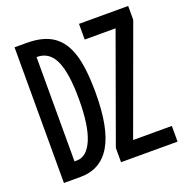

<svg xmlns="http://www.w3.org/2000/svg" viewBox="-120 -767 840 876"><g transform="rotate(-20 300.0 -329.5)"><path d="M320.3 -335.9Q320.3 -165.5 271.2 -82.8Q222.2 0 124 0H43.5V-658.7H103Q182.6 -658.7 229.7 -626.5Q276.9 -594.2 298.6 -526.6Q320.3 -459 320.3 -335.9ZM238.8 -335.9Q238.8 -461.9 211.7 -522.2Q184.6 -582.5 124.5 -582.5H122.6V-76.2H134.3Q182.6 -76.2 210.7 -141.6Q238.8 -207 238.8 -335.9ZM595.2 0H320.8V-69.3L506.3 -582.5H356.4V-658.7H595.2V-591.3L407.2 -76.2H595.2Z"/></g></svg>

Font: Cousine
Style: Regular
Weight: 400
Monospace: yes
Designer: Steve Matteson
Foundry: Monotype Imaging Inc.
Version: Version 1.21